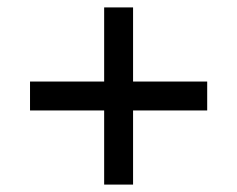

<svg xmlns="http://www.w3.org/2000/svg" viewBox="-20 -554 640 518"><path d="M61 -256V-334H261V-534H339V-334H539V-256H339V-56H261V-256Z"/></svg>

Font: Geist Mono
Style: Regular
Weight: 400
Monospace: yes
Designer: Basement.studio, Andrés Briganti, Mateo Zaragoza
Foundry: Basement.studio, Vercel, Andrés Briganti, Guido Ferreyra, Mateo Zaragoza
Version: Version 1.500; ttfautohint (v1.8.4.7-5d5b)